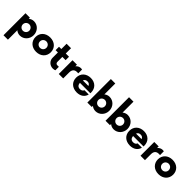

<svg xmlns="http://www.w3.org/2000/svg" viewBox="339 -2344 4215 4215"><g transform="rotate(45 2447.0 -236.5)"><path d="M326.2 -435.1C277.8 -435.1 236.8 -418.5 205.1 -390.6V-425.8L67.4 -426.8V256.8H205.1V-36.1C236.8 -7.8 277.8 8.8 326.2 8.8C442.9 8.8 536.6 -88.9 536.6 -213.4C536.6 -337.9 442.9 -435.1 326.2 -435.1ZM298.3 -113.8C242.2 -113.8 198.2 -157.2 198.2 -213.4C198.2 -269.5 242.2 -313.5 298.3 -313.5C353.5 -313.5 397.5 -269.5 397.5 -213.4C397.5 -157.2 353.5 -113.8 298.3 -113.8Z M829.1 8.8C972.7 8.8 1067.4 -85.4 1067.4 -213.4C1067.4 -341.3 972.7 -435.1 829.1 -435.1C685.1 -435.1 591.3 -341.3 591.3 -213.4C591.3 -85.4 685.1 8.8 829.1 8.8ZM829.1 -113.8C771.5 -114.3 729 -156.7 729 -213.4C729 -270 771.5 -312.5 829.1 -313.5C886.7 -312.5 929.2 -270 929.2 -213.4C929.2 -156.7 886.7 -114.3 829.1 -113.8Z M1418.5 -320.8V-426.8H1317.4V-590.8H1179.2V-426.8H1107.9V-320.8H1179.2V-153.3C1179.2 -62 1256.8 8.8 1347.7 8.8C1377 8.8 1405.8 2.4 1417 -5.4V-112.8H1365.2C1336.9 -112.8 1317.4 -134.3 1317.4 -169.4V-320.8Z M1526.9 0H1664.6V-186.5C1664.6 -276.4 1712.9 -313.5 1779.8 -313.5C1793 -313.5 1807.1 -313.5 1819.8 -313V-430.7C1810.1 -434.1 1797.4 -435.1 1784.2 -435.1C1737.8 -435.1 1695.3 -416 1664.6 -376.5V-426.8H1526.9Z M2317.4 -214.8C2316.9 -348.1 2225.1 -436.5 2087.9 -436.5C1949.2 -436.5 1852.5 -347.7 1852.5 -213.4C1852.5 -80.6 1947.8 8.8 2091.3 8.8C2210.4 8.8 2290 -54.7 2310.5 -147H2177.7C2166 -113.8 2135.3 -93.3 2089.4 -93.3C2028.3 -93.3 1997.6 -130.4 1991.7 -190.9H2316.9ZM2089.4 -331.1C2133.8 -331.1 2160.2 -310.1 2173.3 -273.9H2000.5C2014.2 -309.1 2042.5 -331.1 2089.4 -331.1Z M2672.9 -435.1C2624.5 -435.1 2583.5 -418.5 2551.8 -390.6V-730H2414.1V0H2551.8V-36.1C2583.5 -7.8 2624.5 8.8 2672.9 8.8C2789.6 8.8 2883.3 -88.9 2883.3 -213.4C2883.3 -337.9 2789.6 -435.1 2672.9 -435.1ZM2645 -113.8C2588.9 -113.8 2544.9 -157.2 2544.9 -213.4C2544.9 -269.5 2588.9 -313.5 2645 -313.5C2700.2 -313.5 2744.1 -269.5 2744.1 -213.4C2744.1 -157.2 2700.2 -113.8 2645 -113.8Z M3237.3 -435.1C3189 -435.1 3147.9 -418.5 3116.2 -390.6V-730H2978.5V0H3116.2V-36.1C3147.9 -7.8 3189 8.8 3237.3 8.8C3354 8.8 3447.8 -88.9 3447.8 -213.4C3447.8 -337.9 3354 -435.1 3237.3 -435.1ZM3209.5 -113.8C3153.3 -113.8 3109.4 -157.2 3109.4 -213.4C3109.4 -269.5 3153.3 -313.5 3209.5 -313.5C3264.6 -313.5 3308.6 -269.5 3308.6 -213.4C3308.6 -157.2 3264.6 -113.8 3209.5 -113.8Z M3968.3 -214.8C3967.8 -348.1 3876 -436.5 3738.8 -436.5C3600.1 -436.5 3503.4 -347.7 3503.4 -213.4C3503.4 -80.6 3598.6 8.8 3742.2 8.8C3861.3 8.8 3940.9 -54.7 3961.4 -147H3828.6C3816.9 -113.8 3786.1 -93.3 3740.2 -93.3C3679.2 -93.3 3648.4 -130.4 3642.6 -190.9H3967.8ZM3740.2 -331.1C3784.7 -331.1 3811 -310.1 3824.2 -273.9H3651.4C3665 -309.1 3693.4 -331.1 3740.2 -331.1Z M4064.9 0H4202.6V-186.5C4202.6 -276.4 4251 -313.5 4317.9 -313.5C4331.1 -313.5 4345.2 -313.5 4357.9 -313V-430.7C4348.1 -434.1 4335.4 -435.1 4322.3 -435.1C4275.9 -435.1 4233.4 -416 4202.6 -376.5V-426.8H4064.9Z M4627.9 8.8C4771.5 8.8 4866.2 -85.4 4866.2 -213.4C4866.2 -341.3 4771.5 -435.1 4627.9 -435.1C4483.9 -435.1 4390.1 -341.3 4390.1 -213.4C4390.1 -85.4 4483.9 8.8 4627.9 8.8ZM4627.9 -113.8C4570.3 -114.3 4527.8 -156.7 4527.8 -213.4C4527.8 -270 4570.3 -312.5 4627.9 -313.5C4685.5 -312.5 4728 -270 4728 -213.4C4728 -156.7 4685.5 -114.3 4627.9 -113.8Z"/></g></svg>

Font: Now ExtraBold
Style: Regular
Weight: 800
Designer: Alfredo Marco Pradil
Foundry: Alfredo Marco Pradil
Version: Version 1.200;hotconv 1.0.109;makeotfexe 2.5.65596